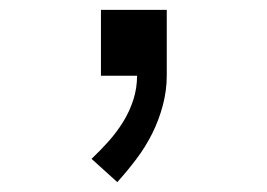

<svg xmlns="http://www.w3.org/2000/svg" viewBox="-20 -153 540 388"><path d="M217 215 165 168Q183 151 199.5 132.5Q216 114 229 93Q242 72 249.5 48.5Q257 25 257 0H184V-133H317V0Q317 30 309 60Q301 90 287.5 117Q274 144 255.5 168.5Q237 193 217 215Z"/></svg>

Font: Iosevka SS04
Style: Regular
Weight: 400
Monospace: yes
Designer: Belleve Invis
Foundry: Belleve Invis
Version: Version 19.0.0; ttfautohint (v1.8.4)